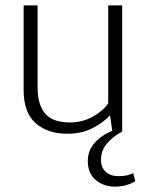

<svg xmlns="http://www.w3.org/2000/svg" viewBox="-20 -490 543 715"><path d="M383 -470H435V0Q402 17 379 43.5Q356 70 356 105Q356 134 374 150Q392 166 421 166Q439 166 452.5 163Q466 160 476 155L484 185Q469 194 450 199.5Q431 205 408 205Q366 205 336.5 180.5Q307 156 307 109Q307 71 332 42.5Q357 14 398 -3L390 -59H388Q364 -33 324 -12.5Q284 8 230 8Q157 8 112.5 -31.5Q68 -71 68 -155V-470H120V-166Q120 -127 129 -101.5Q138 -76 154 -61Q170 -46 192.5 -40Q215 -34 241 -34Q286 -34 324.5 -55Q363 -76 383 -105Z"/></svg>

Font: Mukta Malar ExtraLight
Style: Regular
Weight: 275
Designer: Aadarsh Rajan, Girish Dalvi, Yashodeep Gholap
Foundry: Ek Type
Version: Version 2.538;PS 1.000;hotconv 16.6.51;makeotf.lib2.5.65220;